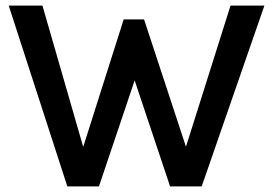

<svg xmlns="http://www.w3.org/2000/svg" viewBox="-20 -663 972 683"><path d="M11 -643H131L276 -140.5L420 -594H492.5L641.5 -141L800 -643H920.5L697.5 0H585L459 -377L332 0H219.5Z"/></svg>

Font: Karla SemiBold
Style: Regular
Weight: 600
Designer: Jonathan Pinhorn
Version: Version 2.004; ttfautohint (v1.8.4.7-5d5b);gftools[0.9.33]